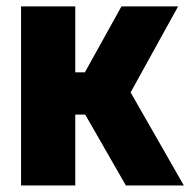

<svg xmlns="http://www.w3.org/2000/svg" viewBox="-20 -568 583 588"><path d="M44.5 0V-548.5H210.5V-346.5H240L352 -548.5H525.5L380 -285L543 0H365.5L241 -217H210.5V0Z"/></svg>

Font: Encode Sans Condensed ExtraBold
Style: Regular
Weight: 800
Width: 3
Designer: Multiple Designers
Foundry: Impallari Type
Version: Version 3.000; ttfautohint (v1.8.3) -l 8 -r 50 -G 200 -x 14 